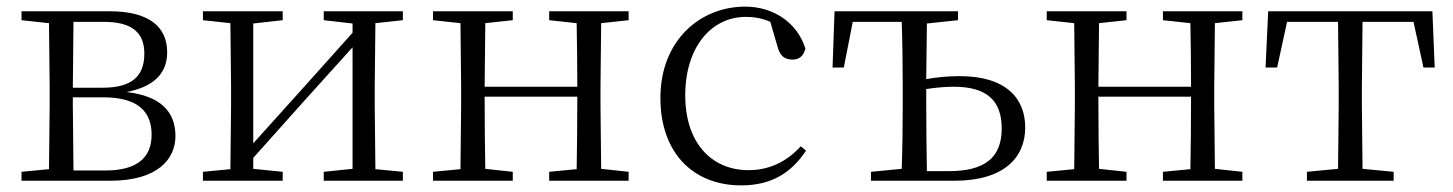

<svg xmlns="http://www.w3.org/2000/svg" viewBox="-20 -546 4388 580"><path d="M127 0H313C457 0 510 -66 510 -135C510 -207 467 -256 362 -268C457 -286 485 -335 485 -388C485 -463 433 -512 311 -512H45V-485L128 -476L130 -285V-227L128 -35L45 -27V0ZM202 -480H293C381 -480 416 -446 416 -384C416 -314 376 -281 290 -281H200ZM200 -252H292C399 -252 438 -207 438 -139C438 -70 394 -31 299 -31H202L200 -227Z M958 -485 1045 -475V-447L881 -264L745 -113V-475L834 -485V-512H593V-485L676 -476L678 -285V-227L676 -35L593 -27V0H834V-27L745 -36V-69L905 -248L1045 -403V-36L958 -27V0H1197V-27L1114 -35L1112 -227V-285L1114 -476L1197 -485V-512H958Z M1639 -485 1722 -476C1723 -422 1724 -343 1724 -284H1444L1446 -476L1529 -485V-512H1288V-485L1371 -476L1373 -285V-227L1371 -35L1288 -27V0H1529V-27L1446 -36C1445 -91 1444 -176 1444 -254H1724C1724 -176 1723 -91 1722 -35L1639 -27V0H1879V-27L1796 -36L1794 -227V-285L1796 -476L1879 -485V-512H1639Z M2219 14C2312 14 2371 -25 2415 -91L2399 -104C2354 -55 2301 -32 2241 -32C2129 -32 2050 -115 2050 -258C2050 -404 2129 -495 2233 -495C2258 -495 2282 -491 2307 -480L2328 -408C2335 -379 2348 -366 2374 -366C2394 -366 2407 -376 2413 -399C2389 -477 2317 -526 2231 -526C2097 -526 1975 -426 1975 -250C1975 -85 2073 14 2219 14Z M2611 0H2863C3014 0 3077 -71 3077 -161C3077 -248 3020 -316 2879 -316C2845 -316 2811 -313 2778 -307L2780 -475L2874 -485V-512H2501L2495 -342H2529L2556 -480H2704C2706 -424 2707 -340 2707 -285V-227C2707 -173 2706 -91 2704 -36L2611 -27ZM2778 -277C2805 -281 2833 -284 2861 -284C2960 -284 3006 -243 3006 -158C3006 -69 2954 -29 2846 -29H2780C2779 -84 2778 -170 2778 -227Z M3493 -485 3576 -476C3577 -422 3578 -343 3578 -284H3298L3300 -476L3383 -485V-512H3142V-485L3225 -476L3227 -285V-227L3225 -35L3142 -27V0H3383V-27L3300 -36C3299 -91 3298 -176 3298 -254H3578C3578 -176 3577 -91 3576 -35L3493 -27V0H3733V-27L3650 -36L3648 -227V-285L3650 -476L3733 -485V-512H3493Z M4021 0H4190V-27L4096 -36L4094 -227V-285L4096 -480H4250L4280 -342H4314L4307 -512H3811L3803 -342H3838L3868 -480H4022L4024 -285V-227L4022 -36L3928 -27V0Z"/></svg>

Font: Noto Serif CJK HK Light
Style: Regular
Weight: 300
Designer: Ryoko NISHIZUKA 西塚涼子 (kana & ideographs); Frank Grießhammer (Latin, Greek & Cyrillic); Wenlong ZHANG 张文龙 (bopomofo); San
Foundry: Adobe
Version: Version 2.001;hotconv 1.1.0;makeotfexe 2.6.0